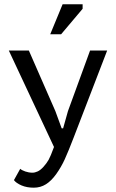

<svg xmlns="http://www.w3.org/2000/svg" viewBox="-20 -682 540 894"><path d="M21 0ZM237.8 -164.6 267.1 -84.5H273.9L296.4 -164.6L399.4 -446.8H479L323.2 -42Q298.3 22.9 281.7 59.3Q265.1 95.7 242.2 127.9Q219.2 160.2 193.8 176Q168.5 191.9 137.2 191.9Q105 191.9 80.3 181.4Q55.7 170.9 44.9 156.7L74.2 104Q77.6 107.4 84 110.6Q90.3 113.8 97.9 116.5Q105.5 119.1 114 120.6Q122.6 122.1 130.9 122.1Q142.6 122.1 155.8 116Q168.9 109.9 183.1 94Q197.3 78.1 206.3 62.3Q215.3 46.4 231.4 2.4L21 -446.8H114.3ZM271.5 -662.1H364.7V-641.1L264.6 -522.5H213.9Z"/></svg>

Font: PT Astra Sans
Style: Regular
Weight: 400
Designer: A.Korolkova, I. Chaeva
Foundry: ParaType Ltd
Version: Version 1.001; ttfautohint (v1.6)